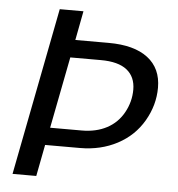

<svg xmlns="http://www.w3.org/2000/svg" viewBox="-49 -706 698 752"><g transform="rotate(5 300.0 -329.5)"><path d="M282.2 -124H145L121.1 0H27.8L155.8 -658.7H249L227.1 -543.9H358.4Q458.5 -543.9 512.2 -502.9Q565.9 -461.9 565.9 -385.7Q565.9 -317.4 529.8 -255.1Q493.7 -192.9 428.5 -158.4Q363.3 -124 282.2 -124ZM470.2 -369.6Q470.2 -419.9 436.3 -447Q402.3 -474.1 333.5 -474.1H213.4L158.7 -192.9H282.7Q339.4 -192.9 381.3 -215.1Q423.3 -237.3 446.8 -279.8Q470.2 -322.3 470.2 -369.6Z"/></g></svg>

Font: Liberation Mono
Style: Italic
Weight: 400
Italic angle: -12°
Monospace: yes
Designer: Steve Matteson
Foundry: Ascender Corporation
Version: Version 2.1.5